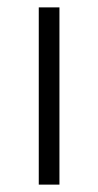

<svg xmlns="http://www.w3.org/2000/svg" viewBox="-20 -500 266 520"><path d="M85 0V-480H141V0Z"/></svg>

Font: Geologica Roman Thin
Style: Regular
Weight: 250
Designer: Sindre Bremnes, Frode Helland
Foundry: Monokrom Skriftforlag AS
Version: Version 1.010;gftools[0.9.28]